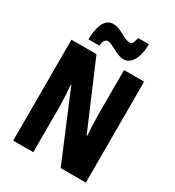

<svg xmlns="http://www.w3.org/2000/svg" viewBox="-216 -1052 1071 1176"><g transform="rotate(30 319.0 -463.5)"><path d="M576 0H398L200 -473H196Q199 -437 201 -405Q203 -373 203.5 -347Q204 -321 204 -300V0H62V-714H239L436 -252H440Q438 -287 436.5 -317.5Q435 -348 434.5 -373.5Q434 -399 434 -420V-714H576ZM151 -768Q151 -791 154.5 -818Q158 -845 167 -870Q176 -895 193.5 -910.5Q211 -926 239 -926Q259 -926 277.5 -918.5Q296 -911 313.5 -901Q331 -891 347.5 -884Q364 -877 380 -877Q393 -877 399.5 -890Q406 -903 410 -927H487Q486 -850 460.5 -809.5Q435 -769 398 -769Q379 -769 359.5 -776.5Q340 -784 321.5 -794Q303 -804 287 -811.5Q271 -819 259 -819Q250 -819 240 -807Q230 -795 228 -768Z"/></g></svg>

Font: Noto Sans Khmer ExtraCondensed ExtraBold
Style: Regular
Weight: 800
Width: 2
Designer: Danh Hong and the Monotype Design Team
Foundry: Monotype Imaging Inc.
Version: Version 2.004